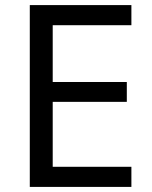

<svg xmlns="http://www.w3.org/2000/svg" viewBox="-20 -734 596 754"><path d="M496 0H97V-714H496V-635H187V-412H478V-334H187V-79H496Z"/></svg>

Font: Noto Serif Ottoman Siyaq
Style: Regular
Weight: 400
Designer: Sérgio Martins
Version: Version 1.005; ttfautohint (v1.8.4.7-5d5b)